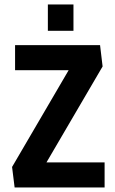

<svg xmlns="http://www.w3.org/2000/svg" viewBox="-20 -826 508 846"><path d="M44.4 0 33.2 -90.3 308.1 -560.5 351.1 -516.6H46.4V-627H420.9L432.1 -533.2L160.2 -68.4L114.3 -110.4H440.9V0ZM190.9 -690.4V-806.2H303.7V-690.4Z"/></svg>

Font: Anaheim
Style: Bold
Weight: 700
Version: Version 2.001